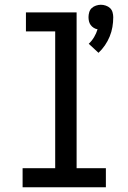

<svg xmlns="http://www.w3.org/2000/svg" viewBox="-20 -787 540 807"><path d="M394 -565 353 -603Q366 -615 375.5 -631Q385 -647 390 -664Q382 -665 374 -670Q366 -675 361 -682Q356 -689 354 -697.5Q352 -706 352 -715Q352 -725 355 -735.5Q358 -746 365.5 -753Q373 -760 383.5 -763.5Q394 -767 404 -767Q414 -767 424.5 -763.5Q435 -760 442.5 -753Q450 -746 453 -735.5Q456 -725 456 -715Q456 -694 452.5 -673.5Q449 -653 441 -633.5Q433 -614 421 -596.5Q409 -579 394 -565ZM75 0V-80H212V-655H89V-735H302V-80H425V0Z"/></svg>

Font: Iosevka Term Medium
Style: Regular
Weight: 500
Monospace: yes
Designer: Belleve Invis
Foundry: Belleve Invis
Version: Version 26.3.1